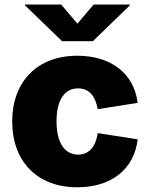

<svg xmlns="http://www.w3.org/2000/svg" viewBox="-20 -791 640 821"><path d="M311 9.8C458 9.8 553.7 -68.8 568.8 -195.3L397.9 -221.7C389.2 -162.6 359.9 -129.9 314 -129.9C256.3 -129.9 221.7 -181.2 221.7 -272C221.7 -363.8 256.3 -413.1 314 -413.1C360.4 -413.1 387.7 -381.3 397.9 -324.2L568.4 -351.1C554.2 -474.1 457 -552.7 311 -552.7C136.2 -552.7 32.2 -439 32.2 -271.5C32.2 -103.5 136.2 9.8 311 9.8ZM241.7 -771.5H86.9V-768.1L245.6 -614.7H377L535.2 -768.1V-771.5H380.4L311 -689.9Z"/></svg>

Font: Raveo ExtraBold
Style: Regular
Weight: 800
Designer: Jakub Foglar, Rasmus Andersson (Inter)
Foundry: Jakubfoglar.com
Version: Version 1.100;Glyphs 3.2.3 (3260)